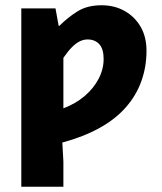

<svg xmlns="http://www.w3.org/2000/svg" viewBox="-20 -530 615 730"><path d="M61 180V-498H191L203 -432H206Q238 -464 275 -487Q312 -510 366 -510Q415 -510 453.5 -488.5Q492 -467 514.5 -428.5Q537 -390 537 -337Q537 -276 517.5 -221.5Q498 -167 458.5 -122Q419 -77 358.5 -43.5Q298 -10 217 12L221 84V180ZM221 -118Q268 -136 302 -165Q336 -194 355 -230.5Q374 -267 374 -306Q374 -344 357.5 -362Q341 -380 313 -380Q298 -380 283.5 -373Q269 -366 253.5 -350.5Q238 -335 221 -310Z"/></svg>

Font: Source Sans 3 ExtraLight ExtraBold
Style: Regular
Weight: 800
Version: Version 3.052;hotconv 1.1.0;makeotfexe 2.6.0